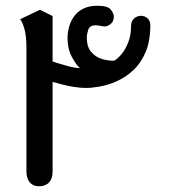

<svg xmlns="http://www.w3.org/2000/svg" viewBox="-20 -648 593 668"><path d="M116 0Q101 0 91.5 -6.5Q82 -13 77 -24.5Q72 -36 72 -52V-481Q72 -524 64.5 -549Q57 -574 50 -581L119 -614L163 -592V-434Q184 -427 212.5 -419Q241 -411 258 -411Q245 -422 230 -450Q215 -478 215 -515Q215 -535 220.5 -555Q226 -575 238 -591.5Q250 -608 270 -618Q290 -628 319 -628Q355 -628 365.5 -614.5Q376 -601 376 -590Q376 -574 365.5 -565Q355 -556 344 -556Q338 -556 329.5 -558Q321 -560 313 -560Q292 -560 287 -544.5Q282 -529 282 -517Q282 -485 297.5 -467Q313 -449 335.5 -442.5Q358 -436 378 -437Q391 -445 404 -461Q417 -477 426.5 -501.5Q436 -526 436 -558Q436 -574 446.5 -583.5Q457 -593 470 -593Q484 -593 493.5 -584Q503 -575 503 -561Q503 -505 486.5 -466.5Q470 -428 443.5 -403.5Q417 -379 386.5 -365.5Q356 -352 327.5 -347Q299 -342 279 -342Q260 -342 238 -345.5Q216 -349 196.5 -354Q177 -359 163 -363V-52Q163 -34 157 -22.5Q151 -11 140.5 -5.5Q130 0 116 0Z"/></svg>

Font: El Messiri
Style: Regular
Weight: 400
Designer: Mohamed Gaber
Foundry: Kief Type Foundry
Version: Version 2.020